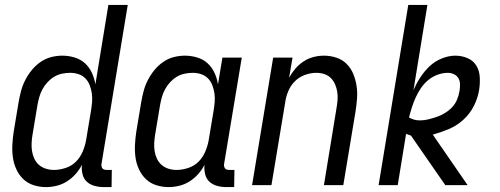

<svg xmlns="http://www.w3.org/2000/svg" viewBox="-20 -755 2040 783"><path d="M168 8Q141 8 116.5 0Q92 -8 74.5 -25Q57 -42 46.5 -65Q36 -88 32.5 -113.5Q29 -139 30.5 -166Q32 -193 36 -219L56 -339Q60 -362 66 -384.5Q72 -407 83 -428.5Q94 -450 109.5 -469Q125 -488 145 -502Q165 -516 188 -522Q211 -528 234 -528Q260 -528 284.5 -520.5Q309 -513 326.5 -497Q344 -481 354.5 -458.5Q365 -436 369 -411L422 -735H501L394 -87Q393 -82 394 -77Q395 -72 397.5 -68.5Q400 -65 405 -63.5Q410 -62 415 -62H436L435 8H403Q384 8 365.5 3Q347 -2 334 -14Q321 -26 316.5 -45Q312 -64 314 -83Q304 -63 288.5 -45.5Q273 -28 253.5 -15.5Q234 -3 211.5 2.5Q189 8 168 8ZM200 -62Q223 -62 247.5 -70Q272 -78 289.5 -95.5Q307 -113 317 -136.5Q327 -160 331 -183L351 -303Q354 -321 355.5 -339Q357 -357 354.5 -374Q352 -391 346 -407Q340 -423 328.5 -435Q317 -447 300.5 -452.5Q284 -458 266 -458Q250 -458 233 -454.5Q216 -451 201 -442Q186 -433 174 -420Q162 -407 153.5 -391.5Q145 -376 140.5 -360Q136 -344 133 -328L113 -208Q110 -191 109 -173.5Q108 -156 110.5 -139.5Q113 -123 120 -108Q127 -93 139 -82.5Q151 -72 167 -67Q183 -62 200 -62Z M668 8Q641 8 616.5 0Q592 -8 574.5 -25Q557 -42 546.5 -65Q536 -88 532.5 -113.5Q529 -139 530.5 -166Q532 -193 536 -219L556 -339Q560 -362 566 -384.5Q572 -407 583 -428.5Q594 -450 609.5 -469Q625 -488 645 -502Q665 -516 688 -522Q711 -528 734 -528Q760 -528 784.5 -520.5Q809 -513 826.5 -497Q844 -481 854.5 -458.5Q865 -436 869 -411L887 -520H966L894 -87Q893 -82 894 -77Q895 -72 897.5 -68.5Q900 -65 905 -63.5Q910 -62 915 -62H936L935 8H903Q884 8 865.5 3Q847 -2 834 -14Q821 -26 816.5 -45Q812 -64 814 -83Q804 -63 788.5 -45.5Q773 -28 753.5 -15.5Q734 -3 711.5 2.5Q689 8 668 8ZM700 -62Q723 -62 747.5 -70Q772 -78 789.5 -95.5Q807 -113 817 -136.5Q827 -160 831 -183L851 -303Q854 -321 855.5 -339Q857 -357 854.5 -374Q852 -391 846 -407Q840 -423 828.5 -435Q817 -447 800.5 -452.5Q784 -458 766 -458Q750 -458 733 -454.5Q716 -451 701 -442Q686 -433 674 -420Q662 -407 653.5 -391.5Q645 -376 640.5 -360Q636 -344 633 -328L613 -208Q610 -191 609 -173.5Q608 -156 610.5 -139.5Q613 -123 620 -108Q627 -93 639 -82.5Q651 -72 667 -67Q683 -62 700 -62Z M1008 0 1094 -520H1173L1159 -438Q1170 -458 1184.5 -475Q1199 -492 1218 -504.5Q1237 -517 1258.5 -522.5Q1280 -528 1301 -528Q1327 -528 1351.5 -520Q1376 -512 1393.5 -494.5Q1411 -477 1420.5 -454Q1430 -431 1434 -405.5Q1438 -380 1436 -353.5Q1434 -327 1430 -301L1380 0H1301L1352 -312Q1355 -329 1356.5 -346Q1358 -363 1355.5 -379.5Q1353 -396 1346.5 -411Q1340 -426 1329 -437Q1318 -448 1302.5 -453Q1287 -458 1270 -458Q1247 -458 1223.5 -449.5Q1200 -441 1182.5 -423.5Q1165 -406 1155.5 -383Q1146 -360 1143 -337L1087 0Z M1796 0 1656 -202Q1651 -204 1646 -205.5Q1641 -207 1636 -209L1602 0H1524L1645 -735H1723L1666 -386Q1677 -413 1693.5 -438.5Q1710 -464 1731.5 -484.5Q1753 -505 1781.5 -516.5Q1810 -528 1837 -528Q1863 -528 1886.5 -518Q1910 -508 1922.5 -487.5Q1935 -467 1936.5 -441Q1938 -415 1934 -389Q1929 -356 1913 -324Q1897 -292 1870.5 -267.5Q1844 -243 1811 -229Q1778 -215 1745 -206L1887 0ZM1693 -264Q1710 -264 1728 -268.5Q1746 -273 1763 -279Q1780 -285 1796 -295Q1812 -305 1824.5 -318.5Q1837 -332 1844 -349Q1851 -366 1854 -384Q1856 -397 1856 -410.5Q1856 -424 1850 -435Q1844 -446 1832 -452Q1820 -458 1807 -458Q1786 -458 1765 -450.5Q1744 -443 1726.5 -428.5Q1709 -414 1696.5 -395.5Q1684 -377 1675 -357Q1666 -337 1659.5 -316.5Q1653 -296 1648 -276Q1658 -270 1669 -267Q1680 -264 1693 -264Z"/></svg>

Font: Iosevka Term Curly
Style: Italic
Weight: 400
Italic angle: -9°
Designer: Belleve Invis
Foundry: Belleve Invis
Version: Version 32.3.0